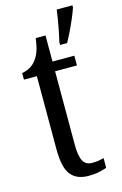

<svg xmlns="http://www.w3.org/2000/svg" viewBox="-119 -812 554 875"><g transform="rotate(-15 158.0 -375.0)"><path d="M187 10Q131 10 103.5 -24.5Q76 -59 76 -145V-490H15V-521Q59 -529 82 -560Q94 -575 102 -596Q110 -617 116 -659H162V-536H265V-490H162V-144Q162 -90 175 -66.5Q188 -43 217 -43Q234 -43 247 -45Q260 -47 273 -51V-5Q260 0 238 5Q216 10 187 10ZM215 -613Q223 -647 230 -685Q237 -723 242 -760H316V-750Q309 -729 297.5 -702Q286 -675 273 -648Q260 -621 248 -600H215Z"/></g></svg>

Font: Noto Serif Hebrew ExtraCondensed
Style: Regular
Weight: 400
Width: 2
Designer: Monotype Design Team
Foundry: Monotype Imaging Inc.
Version: Version 2.004; ttfautohint (v1.8.4.7-5d5b)